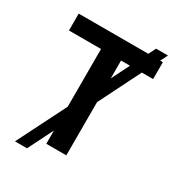

<svg xmlns="http://www.w3.org/2000/svg" viewBox="-198 -874 966 1063"><g transform="rotate(30 285.0 -342.5)"><path d="M349 0H221V-85L141 75H64L221 -237V-606H16V-714H461L484 -760H560L537 -714H554V-606H482L349 -340ZM349 -606V-492L406 -606Z"/></g></svg>

Font: Noto Sans SemiBold
Style: Regular
Weight: 600
Designer: Monotype Design Team
Foundry: Monotype Imaging Inc.
Version: Version 2.007